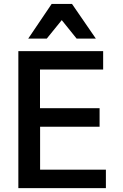

<svg xmlns="http://www.w3.org/2000/svg" viewBox="-20 -976 636 996"><path d="M126.5 -775.9 248 -955.6H353.5L477.1 -775.9H377.4L300.3 -871.6L222.7 -775.9ZM75.2 0V-710.9H515.1V-615.2H187.5V-414.6H496.6V-318.4H188V-95.7H529.3V0Z"/></svg>

Font: Ride Light
Style: Bold
Weight: 600
Version: Version 3.000